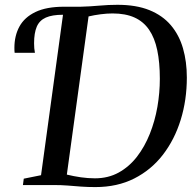

<svg xmlns="http://www.w3.org/2000/svg" viewBox="-20 -771 811 800"><path d="M377.5 8.5Q345.5 8.5 318 6.5Q290.5 4.5 263.2 2.2Q236 0 204 0H75.5L79 -26.5L151 -41L242.5 -709.5L232 -726L247 -743H316Q355 -744 393.5 -747.5Q432 -751 469.5 -751Q547.5 -751 602.5 -728.8Q657.5 -706.5 692 -665.8Q726.5 -625 742.5 -569.5Q758.5 -514 758.5 -448Q758.5 -354.5 733 -272Q707.5 -189.5 658.8 -126.2Q610 -63 539.2 -27.2Q468.5 8.5 377.5 8.5ZM375.5 -28Q431 -28 474.8 -52.2Q518.5 -76.5 550.8 -118.2Q583 -160 604.2 -213.2Q625.5 -266.5 635.8 -325.5Q646 -384.5 646 -442.5Q646 -511 635.2 -562Q624.5 -613 601.2 -647Q578 -681 540.5 -698Q503 -715 449 -715Q425.5 -715 398.8 -711.5Q372 -708 349 -702.5L258.5 -43.5Q287.5 -36.5 317.2 -32.2Q347 -28 375.5 -28ZM41 -551Q40.5 -555.5 40.2 -560.5Q40 -565.5 40 -571.5Q40 -622 61 -660.5Q82 -699 127.8 -721Q173.5 -743 247 -743L242 -709.5Q197.5 -709.5 171 -697.8Q144.5 -686 133.2 -659.8Q122 -633.5 122 -590.5Q122 -579 122.8 -570Q123.5 -561 125.5 -551Z"/></svg>

Font: Merriweather 96pt
Style: Italic
Weight: 400
Italic angle: -7.8°
Version: Version 2.101